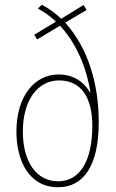

<svg xmlns="http://www.w3.org/2000/svg" viewBox="-20 -777 486 807"><path d="M156 -757 139 -741C165 -727 193 -708 215 -686L124 -631L136 -611L232 -669C301 -596 344 -491 360 -390H357C338 -424 297 -464 226 -464C126 -464 49 -374 49 -224C49 -100 103 10 224 10C333 10 395 -83 395 -263C395 -424 351 -574 254 -682L344 -735L331 -756L237 -698C215 -720 188 -740 156 -757ZM228 -439C325 -439 368 -362 368 -248C368 -104 318 -15 224 -15C131 -15 76 -100 76 -224C76 -355 138 -439 228 -439Z"/></svg>

Font: Noto Sans Sinhala Condensed Thin
Style: Regular
Weight: 100
Width: 3
Designer: Jelle Bosma - Monotype Design Team
Foundry: Monotype Imaging Inc.
Version: Version 2.006